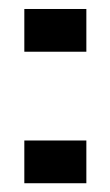

<svg xmlns="http://www.w3.org/2000/svg" viewBox="-20 -418 252 438"><path d="M35.5 -300V-397.5H177V-300ZM35.5 0V-97.5H177V0Z"/></svg>

Font: Big Shoulders Stencil Text Thin
Style: Regular
Weight: 400
Version: Version 2.001